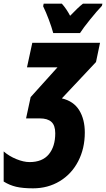

<svg xmlns="http://www.w3.org/2000/svg" viewBox="-88 -786 578 1046"><path d="M-68 203V39Q-38 65 1.5 81Q41 97 73 97Q143 97 178 54.5Q213 12 213 -60Q213 -103 192 -122Q171 -141 129 -141H54L79 -257L225 -419H59L88 -553H457L435 -448L249 -250Q313 -235 343.5 -185.5Q374 -136 374 -64Q374 23 338 92.5Q302 162 237.5 201Q173 240 92 240Q36 240 0 231.5Q-36 223 -68 203ZM147 -752 150 -766H249Q274 -738 294 -700Q339 -747 364 -766H470L467 -754Q442 -728 403.5 -680.5Q365 -633 348 -606H202Q193 -639 178 -679Q163 -719 147 -752Z"/></svg>

Font: Noto Sans UI CondBlack
Style: Italic
Weight: 900
Width: 3
Italic angle: -12°
Designer: Monotype Design Team
Foundry: Monotype Imaging Inc.
Version: Version 1.001